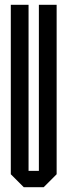

<svg xmlns="http://www.w3.org/2000/svg" viewBox="-20 -780 281 800"><path d="M79 0 25 -54V-760H99V-68H142V-760H216V-54L162 0Z"/></svg>

Font: Commune Nuit Debout
Style: Regular
Weight: 400
Designer: Sébastien Marchal
Foundry: Sébastien Marchal
Version: Version 1.003;PS 1.3;hotconv 1.0.88;makeotf.lib2.5.647800